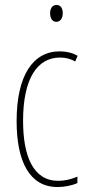

<svg xmlns="http://www.w3.org/2000/svg" viewBox="-20 -744 353 774"><path d="M208 -724C188 -724 182 -706 182 -690C182 -672 190 -656 207 -656C223 -656 233 -670 233 -691C233 -707 227 -724 208 -724ZM212 10C239 10 270 4 292 -6V-32C267 -21 240 -15 215 -15C114 -15 73 -114 73 -257C73 -427 130 -512 222 -512C244 -512 265 -507 283 -496L293 -519C272 -531 248 -537 221 -537C113 -537 47 -440 47 -256C47 -93 99 10 212 10Z"/></svg>

Font: Noto Sans Georgian ExtraCondensed Thin
Style: Regular
Weight: 100
Width: 2
Designer: Monotype Design Team, Akaki Razmadze
Foundry: Google LLC
Version: Version 2.005